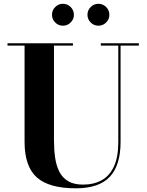

<svg xmlns="http://www.w3.org/2000/svg" viewBox="-20 -978 773 1012"><path d="M712 -750V-737.5H615.5V-230Q615.5 -106.5 558.5 -46Q501.5 14.5 379.5 14.5Q238.5 14.5 174 -43Q109.5 -100.5 109.5 -230V-737.5H19.5V-750H364.5V-737.5H264.5V-240Q264.5 -190.5 270.5 -147.8Q276.5 -105 292.8 -73Q309 -41 339.2 -23Q369.5 -5 417.5 -5Q474 -5 515.8 -28Q557.5 -51 580.5 -100.5Q603.5 -150 603.5 -230V-737.5H511.5V-750ZM498.5 -842.5Q475 -842.5 458 -859.5Q441 -876.5 441 -900Q441 -924 458 -941Q475 -958 498.5 -958Q522.5 -958 539.5 -941Q556.5 -924 556.5 -900Q556.5 -876.5 539.5 -859.5Q522.5 -842.5 498.5 -842.5ZM311.5 -842.5Q288 -842.5 271 -859.5Q254 -876.5 254 -900Q254 -924 271 -941Q288 -958 311.5 -958Q335.5 -958 352.5 -941Q369.5 -924 369.5 -900Q369.5 -876.5 352.5 -859.5Q335.5 -842.5 311.5 -842.5Z"/></svg>

Font: Bodoni Moda 18pt
Style: Bold
Weight: 700
Designer: Owen Earl
Foundry: indestructible type
Version: Version 2.004